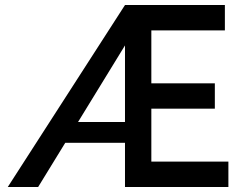

<svg xmlns="http://www.w3.org/2000/svg" viewBox="-20 -745 993 765"><path d="M478 -725H876V-624H583V-413H836V-312H583V-101H890V0H478V-176H240L132 0H11ZM478 -259V-564L291 -259Z"/></svg>

Font: Reem Kufi Ink
Style: Regular
Weight: 400
Designer: Khaled Hosny
Version: Version 1.7